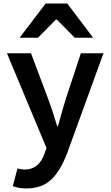

<svg xmlns="http://www.w3.org/2000/svg" viewBox="-20 -838 624 1078"><path d="M52 207 78 108Q101 114 118 114Q199 114 230 24L241 -7L19 -539H154L251 -281Q273 -223 301 -129H305L313 -157Q335 -236 349 -281L434 -539H561L357 22Q319 122 267 171Q215 220 127 220Q84 220 52 207ZM236 -818H358L503 -626H400L299 -728H294L193 -626H90Z"/></svg>

Font: Nebula Sans Semibold
Style: Regular
Weight: 600
Designer: Paul D. Hunt for Adobe (as Source Sans)
Foundry: Nebula Entertainment & Broadcasting LLC
Version: Version 1.010